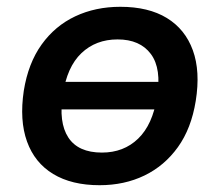

<svg xmlns="http://www.w3.org/2000/svg" viewBox="-20 -535 646 565"><path d="M273 10Q191 10 136.5 -23Q82 -56 59.5 -118.5Q37 -181 50 -268Q63 -349 102.5 -404Q142 -459 201.5 -487Q261 -515 334 -515Q417 -515 471 -482Q525 -449 547.5 -387Q570 -325 556 -238Q543 -157 503.5 -102Q464 -47 405 -18.5Q346 10 273 10ZM280 -86Q344 -86 386.5 -127Q429 -168 442 -249Q456 -333 424 -376Q392 -419 326 -419Q262 -419 219.5 -378.5Q177 -338 165 -257Q152 -175 181 -130.5Q210 -86 280 -86ZM120 -213 132 -294H488L476 -213Z"/></svg>

Font: Mulish ExtraLight
Style: Italic
Weight: 200
Italic angle: -9°
Designer: Vernon Adams
Foundry: Vernon Adams
Version: Version 3.603